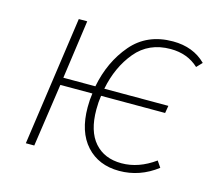

<svg xmlns="http://www.w3.org/2000/svg" viewBox="-83 -634 842 747"><g transform="rotate(15 338.0 -260.5)"><path d="M316 -284H574L569 -254H311Q307 -229 307 -198Q307 -111 346.5 -66Q386 -21 455 -21Q524 -21 589 -68L606 -43Q537 10 454 10Q371 10 321.5 -44.5Q272 -99 272 -198Q272 -229 276 -254H147L110 0H76L150 -520H184L151 -284H280Q300 -387 361.5 -459Q423 -531 527 -531Q609 -531 660 -480L639 -458Q594 -500 526 -500Q438 -500 386 -437.5Q334 -375 316 -284Z"/></g></svg>

Font: FiraGO UltraLight
Style: Italic
Weight: 200
Italic angle: -8°
Designer: bBox Type GmbH
Foundry: bBox Type GmbH
Version: Version 1.001